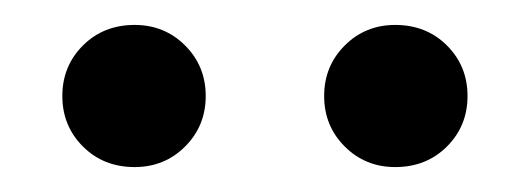

<svg xmlns="http://www.w3.org/2000/svg" viewBox="-20 -788 425 154"><path d="M297 -768Q322 -768 338.5 -751.5Q355 -735 355 -711Q355 -687 338.5 -670.5Q322 -654 297 -654Q273 -654 256.5 -670.5Q240 -687 240 -711Q240 -735 256.5 -751.5Q273 -768 297 -768ZM88 -768Q112 -768 128.5 -751.5Q145 -735 145 -711Q145 -687 128.5 -670.5Q112 -654 88 -654Q63 -654 46.5 -670.5Q30 -687 30 -711Q30 -735 46.5 -751.5Q63 -768 88 -768Z"/></svg>

Font: Firava
Style: Regular
Weight: 400
Designer: Carrois Corporate & Edenspiekermann AG
Foundry: Greg Finn Gibson
Version: Version 5.000